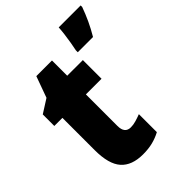

<svg xmlns="http://www.w3.org/2000/svg" viewBox="-220 -920 989 989"><g transform="rotate(-45 274.0 -426.0)"><path d="M287 -184Q305 -184 324 -189.5Q343 -195 364 -203V-72Q336 -57 304.5 -49Q273 -41 233 -41Q152 -41 112 -86Q72 -131 72 -233V-468H13V-552L87 -599L129 -715H243V-604H357V-468H243V-238Q243 -184 287 -184ZM548 -800Q534 -761 517 -724.5Q500 -688 478 -651H367V-665Q371 -683 375.5 -709.5Q380 -736 383.5 -763.5Q387 -791 388 -811H548Z"/></g></svg>

Font: Noto Sans Tamil UI Condensed Black
Style: Regular
Weight: 900
Width: 3
Designer: Jelle Bosma - Monotype Design Team
Foundry: Monotype Imaging Inc.
Version: Version 2.004; ttfautohint (v1.8.4.7-5d5b)